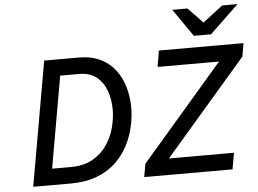

<svg xmlns="http://www.w3.org/2000/svg" viewBox="-59 -999 1449 1077"><g transform="rotate(-5 665.0 -460.5)"><path d="M85 0 208 -700H403Q475 -700 526.2 -674.2Q577.5 -648.5 609.5 -605Q641.5 -561.5 656.5 -507.2Q671.5 -453 671.5 -396Q671.5 -343.5 659.2 -288.2Q647 -233 620.2 -181.5Q593.5 -130 550 -89Q506.5 -48 443.5 -24Q380.5 0 296 0ZM199.5 -92H304Q376.5 -92 426.8 -120Q477 -148 508 -193Q539 -238 553 -291Q567 -344 567 -393.5Q567 -449.5 549.5 -498.5Q532 -547.5 494.2 -577.8Q456.5 -608 396.5 -608H290ZM710 0 723 -74 1184.5 -609H838.5L854 -700H1330.5L1317.5 -625.5L857 -92H1223.5L1207.5 0ZM1056.5 -765 948.5 -921H1034L1117 -834.5L1229.5 -921H1316L1153 -765Z"/></g></svg>

Font: Overpass Medium
Style: Italic
Weight: 500
Italic angle: -10°
Designer: Delve Withrington, Dave Bailey, Thomas Jockin
Foundry: Delve Fonts LLC
Version: Version 4.000